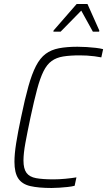

<svg xmlns="http://www.w3.org/2000/svg" viewBox="-20 -929 534 957"><path d="M237 8Q172 8 131 -1.5Q90 -11 71 -39.5Q52 -68 52 -123Q52 -161 60.5 -215Q69 -269 85 -344Q104 -436 121.5 -498.5Q139 -561 159.5 -600.5Q180 -640 207.5 -660.5Q235 -681 274 -688.5Q313 -696 366 -696Q388 -696 412 -694.5Q436 -693 457.5 -690.5Q479 -688 494 -684L485 -643Q470 -646 451 -648.5Q432 -651 413.5 -652Q395 -653 378 -653Q329 -653 295 -647.5Q261 -642 237.5 -625Q214 -608 197 -574Q180 -540 165 -484Q150 -428 132 -344Q116 -268 106.5 -216Q97 -164 97 -129Q97 -88 112 -67.5Q127 -47 160 -41Q193 -35 247 -35Q274 -35 306 -38Q338 -41 361 -45L352 -3Q337 1 317 3Q297 5 276.5 6.5Q256 8 237 8ZM246 -771 247 -777 362 -909H416L475 -777L474 -771H443L385 -876L282 -771Z"/></svg>

Font: Saira SemiCondensed ExtraLight
Style: Italic
Weight: 250
Width: 4
Italic angle: -12°
Designer: Hector Gatti with collaboration of the Omnibus-Type team
Foundry: Omnibus-Type
Version: Version 1.101